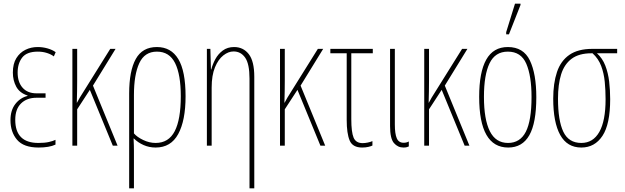

<svg xmlns="http://www.w3.org/2000/svg" viewBox="-20 -793 3402 1045"><path d="M190 10Q109 10 73 -32Q37 -74 37 -139Q37 -193 63.5 -227Q90 -261 130 -271V-273Q87 -287 68.5 -321Q50 -355 50 -398Q50 -446 69 -476.5Q88 -507 118.5 -522Q149 -537 185 -537Q213 -537 239 -529.5Q265 -522 283 -509L273 -486Q259 -497 236 -504.5Q213 -512 186 -512Q126 -512 101 -480Q76 -448 76 -398Q76 -346 103 -315.5Q130 -285 179 -285H228V-261H179Q126 -261 94.5 -230Q63 -199 63 -141Q63 -15 189 -15Q223 -15 245.5 -20Q268 -25 282 -32V-6Q248 10 190 10Z M609 -527 486 -327 620 0H594L469 -304L400 -198V0H374V-527H400V-354Q400 -327 399.5 -296Q399 -265 398 -234H399Q407 -249 414.5 -262Q422 -275 432 -290L580 -527Z M683 232V-284Q683 -407 719 -472Q755 -537 834 -537Q911 -537 950.5 -471.5Q990 -406 990 -269Q990 -137 950 -63.5Q910 10 827 10Q792 10 761.5 -3.5Q731 -17 709 -39H707Q709 -1 709 28Q709 57 709 82V232ZM827 -15Q898 -15 931 -79Q964 -143 964 -269Q964 -387 933 -449.5Q902 -512 834 -512Q767 -512 738 -449Q709 -386 709 -276V-67Q726 -47 759.5 -31Q793 -15 827 -15Z M1338 232V-365Q1338 -445 1314.5 -479Q1291 -513 1251 -513Q1223 -513 1195.5 -491.5Q1168 -470 1150 -426.5Q1132 -383 1132 -316V0H1106V-527H1125L1128 -415H1130Q1137 -443 1152 -471Q1167 -499 1192.5 -518Q1218 -537 1254 -537Q1304 -537 1334 -498.5Q1364 -460 1364 -375V232Z M1739 -527 1616 -327 1750 0H1724L1599 -304L1530 -198V0H1504V-527H1530V-354Q1530 -327 1529.5 -296Q1529 -265 1528 -234H1529Q1537 -249 1544.5 -262Q1552 -275 1562 -290L1710 -527Z M1951 10Q1899 10 1883 -28.5Q1867 -67 1867 -140V-503H1778V-527H2009V-503H1892V-145Q1892 -74 1904.5 -44Q1917 -14 1954 -14Q1966 -14 1981 -17Q1996 -20 2007 -25V-1Q2000 3 1984.5 6.5Q1969 10 1951 10Z M2176 10Q2145 10 2124 -14.5Q2103 -39 2103 -107V-527H2129V-115Q2129 -65 2139.5 -40.5Q2150 -16 2177 -16Q2193 -16 2205 -23V4Q2201 6 2194 8Q2187 10 2176 10Z M2524 -527 2401 -327 2535 0H2509L2384 -304L2315 -198V0H2289V-527H2315V-354Q2315 -327 2314.5 -296Q2314 -265 2313 -234H2314Q2322 -249 2329.5 -262Q2337 -275 2347 -290L2495 -527Z M2899 -264Q2899 -124 2861 -57Q2823 10 2746 10Q2588 10 2588 -266Q2588 -400 2626.5 -468.5Q2665 -537 2744 -537Q2829 -537 2864 -464Q2899 -391 2899 -264ZM2614 -266Q2614 -143 2646 -79Q2678 -15 2745 -15Q2811 -15 2842 -76Q2873 -137 2873 -265Q2873 -380 2844.5 -446Q2816 -512 2744 -512Q2675 -512 2644.5 -448.5Q2614 -385 2614 -266ZM2735 -606V-618L2783 -773H2813V-766L2750 -606Z M3144 10Q3067 10 3029 -58.5Q2991 -127 2991 -256Q2991 -340 3011.5 -401Q3032 -462 3079 -494.5Q3126 -527 3204 -527H3339V-503H3229Q3259 -476 3274.5 -436Q3290 -396 3295.5 -349Q3301 -302 3301 -253Q3301 -117 3259 -53.5Q3217 10 3144 10ZM3144 -15Q3208 -15 3242 -75Q3276 -135 3276 -253Q3276 -301 3271.5 -347.5Q3267 -394 3252 -434Q3237 -474 3205 -503H3199Q3131 -503 3091 -473Q3051 -443 3034 -388Q3017 -333 3017 -256Q3017 -137 3046 -76Q3075 -15 3144 -15Z"/></svg>

Font: Noto Sans ExtraCondensed Thin
Style: Regular
Weight: 100
Width: 2
Designer: Monotype Design Team
Foundry: Monotype Imaging Inc.
Version: Version 2.013; ttfautohint (v1.8.4.7-5d5b)